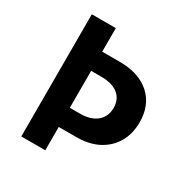

<svg xmlns="http://www.w3.org/2000/svg" viewBox="-186 -974 1080 1123"><g transform="rotate(30 354.0 -412.5)"><path d="M274.5 0V-157.5H393.5C450.5 -157.5 499.5 -168.5 541 -190C623.5 -233.5 671 -313.5 671 -417C671 -493.5 646.5 -554.5 597.5 -599C548 -643.5 480 -666 393.5 -666H274.5V-825H112.5V0ZM274.5 -536.5H343.5C443 -536.5 497 -490.5 497 -414C497 -336 440 -287 343.5 -287H274.5Z"/></g></svg>

Font: Spartan
Style: Bold
Weight: 700
Designer: Matt Bailey, Mirko Velimirovic
Foundry: Matt Bailey
Version: Version 1.003